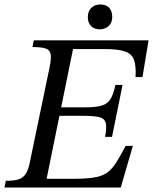

<svg xmlns="http://www.w3.org/2000/svg" viewBox="-33 -837 683 857"><path d="M506 0H-13L-7 -30Q28 -30 48.5 -36Q69 -42 81 -59.5Q93 -77 100 -112L188 -535Q196 -573 193.5 -593Q191 -613 172 -620Q153 -627 112 -627L118 -657H630L603 -493H572Q575 -543 565 -570Q555 -597 524.5 -607.5Q494 -618 432 -618H293L175 -39H296Q354 -39 389 -45Q424 -51 446 -67Q468 -83 486 -112Q504 -141 528 -186H560ZM467 -226H436Q444 -268 439 -288Q434 -308 411 -314Q388 -320 342 -320H222L229 -358H350Q396 -358 422 -366Q448 -374 461 -396Q474 -418 482 -458H514ZM412 -706Q389 -706 374 -720Q359 -734 359 -761Q359 -787 374.5 -802Q390 -817 415 -817Q441 -817 454.5 -802Q468 -787 468 -761Q468 -735 451.5 -720.5Q435 -706 412 -706Z"/></svg>

Font: STIX Two Text
Style: Italic
Weight: 400
Italic angle: -12°
Designer: Ross Mills, John Hudson & Paul Hanslow, Tiro Typeworks Ltd; with prior portions MicroPress Inc. and Coen Hoffman, Elsevi
Foundry: Tiro Typeworks Ltd
Version: Version 2.13 b171